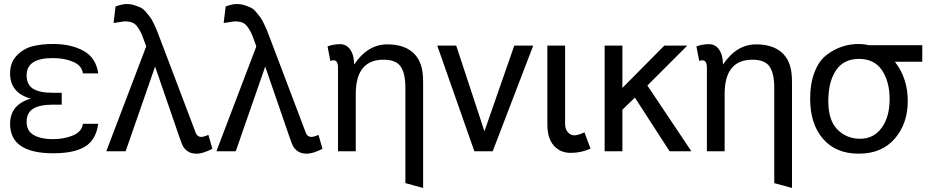

<svg xmlns="http://www.w3.org/2000/svg" viewBox="-20 -750 4613 952"><path d="M467 -136Q456 -56 401.5 -23Q347 10 244 10Q30 10 30 -136Q30 -231 132 -261Q30 -290 30 -386Q30 -441 64 -475.5Q98 -510 142.5 -521Q187 -532 244 -532Q332 -532 394 -498Q456 -464 467 -386H391Q386 -425 343 -443.5Q300 -462 241 -462Q112 -462 112 -377Q112 -330 144 -310Q176 -290 240 -290H286V-231H240Q177 -231 144.5 -211Q112 -191 112 -145.5Q112 -100 148 -80Q184 -60 241 -60Q298 -60 342 -78.5Q386 -97 391 -136Z M705 -520Q691 -559 685 -574.5Q679 -590 666 -610.5Q653 -631 637 -637.5Q621 -644 597 -644L543 -636L553 -718Q586 -730 607.5 -730Q629 -730 647 -724Q665 -718 678 -712Q691 -706 704.5 -689.5Q718 -673 725 -664Q732 -655 743.5 -631Q755 -607 758 -599Q779 -543 785 -528L951 -90Q959 -71 979 -71Q984 -71 997 -75Q1010 -79 1013 -82L1033 -12Q985 12 956 12Q927 12 910.5 0Q894 -12 887 -25.5Q880 -39 871 -66L749 -420L603 0H507Z M1251 -520Q1237 -559 1231 -574.5Q1225 -590 1212 -610.5Q1199 -631 1183 -637.5Q1167 -644 1143 -644L1089 -636L1099 -718Q1132 -730 1153.5 -730Q1175 -730 1193 -724Q1211 -718 1224 -712Q1237 -706 1250.5 -689.5Q1264 -673 1271 -664Q1278 -655 1289.5 -631Q1301 -607 1304 -599Q1325 -543 1331 -528L1497 -90Q1505 -71 1525 -71Q1530 -71 1543 -75Q1556 -79 1559 -82L1579 -12Q1531 12 1502 12Q1473 12 1456.5 0Q1440 -12 1433 -25.5Q1426 -39 1417 -66L1295 -420L1149 0H1053Z M1990 -316Q1990 -385 1967 -419.5Q1944 -454 1882 -454Q1744 -454 1744 -284V0H1656V-414Q1656 -451 1634 -451Q1629 -451 1618 -448L1604 -520Q1634 -531 1665.5 -531Q1697 -531 1715 -506.5Q1733 -482 1735 -445L1736 -430Q1803 -530 1900 -530Q1982 -530 2027.5 -489.5Q2073 -449 2077 -371Q2078 -364 2078 -320V182L1990 158Z M2423 0H2332L2148 -524H2242L2382 -99L2530 -524H2624Z M2782 -136Q2782 -110 2795.5 -94.5Q2809 -79 2827.5 -79Q2846 -79 2878 -94L2908 -13Q2862 8 2810 8Q2758 8 2726 -28Q2694 -64 2694 -133V-524H2782Z M3408 0H3300L3128 -266L3066 -206V0H2978V-524H3066V-314L3274 -524H3388L3190 -326Z M3819 -316Q3819 -385 3796 -419.5Q3773 -454 3711 -454Q3573 -454 3573 -284V0H3485V-414Q3485 -451 3463 -451Q3458 -451 3447 -448L3433 -520Q3463 -531 3494.5 -531Q3526 -531 3544 -506.5Q3562 -482 3564 -445L3565 -430Q3632 -530 3729 -530Q3811 -530 3856.5 -489.5Q3902 -449 3906 -371Q3907 -364 3907 -320V182L3819 158Z M4239 -458Q4163 -458 4125 -401Q4087 -344 4087 -248.5Q4087 -153 4132.5 -107.5Q4178 -62 4245 -62Q4312 -62 4351.5 -116Q4391 -170 4391 -258Q4391 -346 4353 -402Q4315 -458 4239 -458ZM3997 -260Q3997 -337 4019 -393Q4041 -449 4079 -478Q4150 -532 4239 -532Q4261 -532 4289 -526H4553V-444H4417Q4481 -362 4481 -249.5Q4481 -137 4416.5 -62.5Q4352 12 4238 12Q4124 12 4060.5 -62Q3997 -136 3997 -260Z"/></svg>

Font: Autonym
Style: Regular
Weight: 500
Version: Version 1.0.20131126